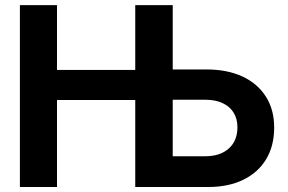

<svg xmlns="http://www.w3.org/2000/svg" viewBox="-20 -748 1150 768"><path d="M59.6 0V-727.5H208V-468.3H584.5V-348.1H208V0ZM617.7 -470.2H805.2Q889.2 -470.2 950 -441.9Q1010.7 -413.6 1043.7 -361.3Q1076.7 -309.1 1076.7 -237.8Q1076.7 -164.6 1044.7 -111.3Q1012.7 -58.1 953.4 -29.1Q894 0 812.5 0H521V-727.5H670.9V-123H800.8Q860.8 -123 895.3 -154.1Q929.7 -185.1 929.7 -238.8Q929.7 -273.4 914.1 -298.1Q898.4 -322.8 869.6 -335.9Q840.8 -349.1 800.8 -349.1H617.7Z"/></svg>

Font: Inter 24pt
Style: Bold
Weight: 700
Designer: Rasmus Andersson
Foundry: rsms
Version: Version 4.001;git-66647c0bb